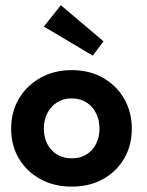

<svg xmlns="http://www.w3.org/2000/svg" viewBox="-20 -684 550 716"><path d="M247.5 12Q182 12 130.8 -16Q79.5 -44 50.5 -92.8Q21.5 -141.5 21.5 -204Q21.5 -266.5 50.5 -315.8Q79.5 -365 130.8 -393.8Q182 -422.5 247.5 -422.5Q313.5 -422.5 364 -393.8Q414.5 -365 443 -315.8Q471.5 -266.5 471.5 -204Q471.5 -141.5 443 -92.8Q414.5 -44 364 -16Q313.5 12 247.5 12ZM247.5 -93.5Q279 -93.5 302.2 -107.8Q325.5 -122 338.2 -147.2Q351 -172.5 351 -204.5Q351 -236.5 338.2 -262Q325.5 -287.5 302.2 -302.2Q279 -317 247.5 -317Q216 -317 192.8 -302.2Q169.5 -287.5 156.5 -262Q143.5 -236.5 143.5 -204.5Q143.5 -172.5 156.5 -147.2Q169.5 -122 192.8 -107.8Q216 -93.5 247.5 -93.5ZM326 -476.5 143.5 -585 207 -664.5 366 -530Z"/></svg>

Font: League Spartan Thin SemiBold
Style: Regular
Weight: 600
Version: Version 2.002